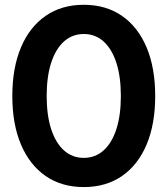

<svg xmlns="http://www.w3.org/2000/svg" viewBox="-20 -759 690 791"><path d="M325.2 11.7Q233.7 11.7 167.8 -34Q101.8 -79.8 66.3 -163.8Q30.8 -247.7 30.8 -363.3Q30.8 -479.3 66.3 -563.5Q101.8 -647.8 167.8 -693.5Q233.7 -739.3 325.2 -739.3Q416.7 -739.3 482.7 -693.5Q548.6 -647.8 584 -563.5Q619.4 -479.3 619.4 -363.3Q619.4 -247.7 584 -163.6Q548.6 -79.5 482.7 -33.9Q416.7 11.7 325.2 11.7ZM325.1 -108.6Q372.5 -108.6 406.7 -139.3Q441 -170.1 459.5 -227.1Q477.9 -284.1 477.9 -363.3Q477.9 -442.9 459.5 -500Q441 -557.2 406.8 -588.1Q372.5 -618.9 325.2 -618.9Q277.9 -618.9 243.5 -588.1Q209.2 -557.2 190.7 -500Q172.3 -442.9 172.3 -363.3Q172.3 -284.1 190.8 -227.1Q209.3 -170.2 243.5 -139.4Q277.8 -108.6 325.1 -108.6Z"/></svg>

Font: Inter Khmer Looped
Style: Regular
Weight: 400
Designer: Rasmus Andersson, Sovichet Tep
Foundry: Anagata Design
Version: Version 1.000